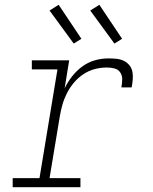

<svg xmlns="http://www.w3.org/2000/svg" viewBox="-20 -782 640 802"><path d="M33 0V-38H145L220 -492H113V-530H269L250 -413Q263 -440 281.5 -463.5Q300 -487 324 -504.5Q348 -522 376 -530Q404 -538 432 -538Q449 -538 465.5 -536.5Q482 -535 496 -528.5Q510 -522 520 -510Q530 -498 533 -482.5Q536 -467 534.5 -450Q533 -433 530 -417H487Q490 -433 490.5 -449.5Q491 -466 482.5 -479Q474 -492 458.5 -496Q443 -500 426 -500Q401 -500 376 -493.5Q351 -487 329 -472.5Q307 -458 289.5 -437.5Q272 -417 260 -393.5Q248 -370 241 -345.5Q234 -321 230 -297L187 -38H316V0ZM458 -600 357 -738 395 -762 490 -620ZM288 -600 187 -738 225 -762 320 -620Z"/></svg>

Font: Iosevka Curly Slab XLtExObl
Style: Regular
Weight: 200
Width: 7
Italic angle: -9°
Monospace: yes
Designer: Belleve Invis
Foundry: Belleve Invis
Version: Version 11.0.0; ttfautohint (v1.8.3)